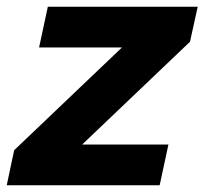

<svg xmlns="http://www.w3.org/2000/svg" viewBox="-31 -550 607 570"><path d="M-11 0 11 -104 331 -409H85L111 -530H556L533 -426L213 -121H469L443 0Z"/></svg>

Font: Be Vietnam Pro
Style: Bold Italic
Weight: 700
Italic angle: -12°
Designer: Lam Bao, Tony Le, Vietanh Nguyen
Foundry: Yellow Type Foundry
Version: Version 1.002; ttfautohint (v1.8.3)